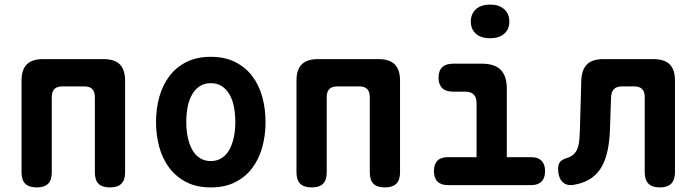

<svg xmlns="http://www.w3.org/2000/svg" viewBox="-20 -808 3040 838"><path d="M141 10Q107 10 90.5 -6Q74 -22 74 -56V-456Q74 -504 97 -527Q120 -550 168 -550H432Q480 -550 503 -527Q526 -504 526 -456V-56Q526 -22 509.5 -6Q493 10 460 10Q426 10 410 -6Q394 -22 394 -56V-384Q394 -408 382.5 -419.5Q371 -431 347 -431H253Q229 -431 217.5 -419.5Q206 -408 206 -384V-56Q206 -22 190 -6Q174 10 141 10Z M900 10Q839 10 794.5 -12.5Q750 -35 720 -74Q690 -113 675.5 -165Q661 -217 661 -275Q661 -334 675.5 -385.5Q690 -437 719.5 -476Q749 -515 794 -537.5Q839 -560 900 -560Q961 -560 1006 -537.5Q1051 -515 1080.5 -476.5Q1110 -438 1124.5 -386Q1139 -334 1139 -275Q1139 -217 1124.5 -165Q1110 -113 1080.5 -74Q1051 -35 1006 -12.5Q961 10 900 10ZM900 -105Q927 -105 947.5 -118Q968 -131 981 -154.5Q994 -178 1000.5 -209Q1007 -240 1007 -275Q1007 -311 1001 -342Q995 -373 981.5 -396Q968 -419 948 -432Q928 -445 900 -445Q872 -445 852 -432Q832 -419 818.5 -395.5Q805 -372 799 -341Q793 -310 793 -275Q793 -240 799.5 -209Q806 -178 819 -154.5Q832 -131 852.5 -118Q873 -105 900 -105Z M1341 10Q1307 10 1290.5 -6Q1274 -22 1274 -56V-456Q1274 -504 1297 -527Q1320 -550 1368 -550H1632Q1680 -550 1703 -527Q1726 -504 1726 -456V-56Q1726 -22 1709.5 -6Q1693 10 1660 10Q1626 10 1610 -6Q1594 -22 1594 -56V-384Q1594 -408 1582.5 -419.5Q1571 -431 1547 -431H1453Q1429 -431 1417.5 -419.5Q1406 -408 1406 -384V-56Q1406 -22 1390 -6Q1374 10 1341 10Z M2299 -122Q2328 -122 2343.5 -106.5Q2359 -91 2359 -61Q2359 -31 2343.5 -15.5Q2328 0 2298 0H1935Q1905 0 1889.5 -15.5Q1874 -31 1874 -61Q1874 -91 1889 -106.5Q1904 -122 1934 -122H2060V-357Q2060 -383 2047.5 -395.5Q2035 -408 2010 -408H1957Q1926 -408 1910 -423.5Q1894 -439 1894 -469Q1894 -499 1910 -514.5Q1926 -530 1957 -530H2084Q2139 -530 2165.5 -503Q2192 -476 2192 -422V-122ZM2119 -641Q2080 -641 2057.5 -660.5Q2035 -680 2035 -714Q2035 -748 2057.5 -768Q2080 -788 2119 -788Q2158 -788 2180.5 -768Q2203 -748 2203 -714Q2203 -680 2180.5 -660.5Q2158 -641 2119 -641Z M2517 -456Q2519 -504 2542 -527Q2565 -550 2613 -550H2832Q2880 -550 2903 -527Q2926 -504 2926 -456V-56Q2926 -23 2909.5 -6.5Q2893 10 2860 10Q2826 10 2810 -6.5Q2794 -23 2794 -56V-384Q2794 -408 2782.5 -419.5Q2771 -431 2747 -431H2695Q2671 -431 2659.5 -419Q2648 -407 2647 -384L2642 -237Q2640 -189 2631.5 -149.5Q2623 -110 2606 -80Q2589 -50 2561 -30.5Q2533 -11 2493 -3Q2457 6 2436.5 -12.5Q2416 -31 2416 -72Q2416 -92 2425.5 -102.5Q2435 -113 2459 -120Q2476 -126 2486 -136.5Q2496 -147 2501.5 -162.5Q2507 -178 2508.5 -197Q2510 -216 2511 -237Z"/></svg>

Font: Maple Mono Normal NL
Style: Bold
Weight: 700
Monospace: yes
Designer: subframe7536
Version: Version 7.000